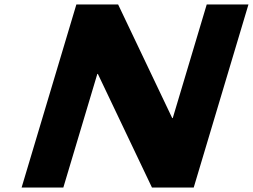

<svg xmlns="http://www.w3.org/2000/svg" viewBox="-20 -845 1139 865"><path d="M418.5 -512H420.9L664.7 0H852.7L1099.4 -825H911.4L758.3 -313H755.9L512.1 -825H324.1L77.3 0H265.3Z"/></svg>

Font: Hussar
Style: BdSuprExtOblThree
Weight: 700
Foundry: Cannot Into Space Fonts
Version: Version 2.00